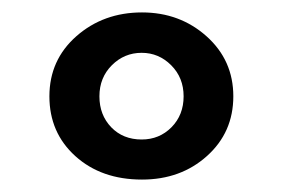

<svg xmlns="http://www.w3.org/2000/svg" viewBox="-20 -692 470 309"><path d="M208.5 -672Q269.5 -672 312.5 -633.5Q355.5 -595 355.5 -537Q355.5 -479 313.2 -441Q271 -403 208.5 -403Q143 -403 101.2 -440.8Q59.5 -478.5 59.5 -537Q59.5 -595.5 103 -633.8Q146.5 -672 208.5 -672ZM208 -467.5Q236.5 -467.5 256 -487.2Q275.5 -507 275.5 -537Q275.5 -567 255.5 -587Q235.5 -607 208 -607Q180 -607 160 -587Q140 -567 140 -537Q140 -507 159 -487.2Q178 -467.5 208 -467.5Z"/></svg>

Font: League Spartan SemiBold
Style: Regular
Weight: 600
Foundry: The League of Moveable Type
Version: Version 2.002